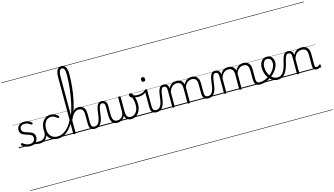

<svg xmlns="http://www.w3.org/2000/svg" viewBox="-221 -2304 7111 4088"><g transform="rotate(-15 3334.5 -259.5)"><path d="M319 -11Q356 -25 381 -29Q406 -33 426.5 -32Q447 -31 468 -31Q477 -31 481 -23.5Q485 -16 483.5 -7Q482 2 476.5 9.5Q471 17 462 17Q430 17 403.5 11.5Q377 6 352 3.5Q327 1 298 12ZM249 19Q203 19 167 7.5Q131 -4 105 -20.5Q79 -37 67 -50Q60 -58 61.5 -65.5Q63 -73 70 -83Q78 -91 85.5 -91.5Q93 -92 101 -85Q133 -59 170 -43Q207 -27 252 -27Q287 -27 312.5 -40.5Q338 -54 352 -78Q366 -102 366 -133Q366 -169 346 -188.5Q326 -208 295 -219Q264 -230 229.5 -240Q195 -250 163.5 -265Q132 -280 112 -307Q92 -334 92 -380Q92 -420 112 -451Q132 -482 169 -500.5Q206 -519 256 -519Q293 -519 324 -509.5Q355 -500 378.5 -485Q402 -470 417 -454Q424 -446 422 -439Q420 -432 413 -424Q407 -417 398.5 -417Q390 -417 382 -423Q350 -447 321 -460Q292 -473 253 -473Q201 -473 173.5 -449Q146 -425 146 -385Q146 -350 165.5 -330Q185 -310 216.5 -298.5Q248 -287 283.5 -277Q319 -267 350 -252Q381 -237 401 -210.5Q421 -184 421 -138Q421 -100 402.5 -63.5Q384 -27 346.5 -4Q309 19 249 19ZM0 928H527V938H0ZM0 -20H527V0H0ZM0 -505H527V-500H0ZM0 -1448H527V-1438H0Z M462 17Q451 17 445.5 9.5Q440 2 440.5 -7Q441 -16 448 -23.5Q455 -31 468 -31Q501 -31 527.5 -43Q554 -55 573 -76Q592 -97 602.5 -125Q613 -153 614 -186Q615 -198 624 -201.5Q633 -205 641.5 -201.5Q650 -198 649 -186Q648 -142 633.5 -104.5Q619 -67 594.5 -40Q570 -13 536 2Q502 17 462 17ZM527 928V938ZM527 -20V0ZM527 -505V-500ZM527 -1448V-1438Z M865 17Q747 17 679 -52Q611 -121 611 -243Q611 -303 626.5 -353.5Q642 -404 671 -441Q700 -478 741.5 -498.5Q783 -519 836 -519Q882 -519 926 -499Q970 -479 1001 -442Q1006 -435 1005.5 -428.5Q1005 -422 996 -413Q987 -404 979 -404Q971 -404 965 -410Q935 -437 906.5 -453.5Q878 -470 833 -470Q795 -470 764 -455Q733 -440 711.5 -410.5Q690 -381 678 -339.5Q666 -298 666 -245Q666 -179 690.5 -130.5Q715 -82 759.5 -56Q804 -30 866 -30Q876 -30 882 -23Q888 -16 888 -6.5Q888 3 882.5 10Q877 17 865 17ZM527 928H1062V938H527ZM527 -20H1062V0H527ZM527 -505H1062V-500H527ZM527 -1448H1062V-1438H527Z M865 17Q853 17 847 10Q841 3 841 -6.5Q841 -16 847 -23Q853 -30 866 -30Q929 -30 992 -64.5Q1055 -99 1109.5 -162Q1164 -225 1203 -310Q1209 -323 1218 -322Q1227 -321 1233 -311.5Q1239 -302 1233 -289Q1201 -217 1158.5 -160Q1116 -103 1068.5 -63.5Q1021 -24 969 -3.5Q917 17 865 17ZM1062 928V938ZM1062 -20V0ZM1062 -505V-500ZM1062 -1448V-1438Z M1676 17Q1640 17 1615.5 6.5Q1591 -4 1576.5 -24Q1562 -44 1556.5 -72.5Q1551 -101 1551 -137V-326Q1551 -374 1539.5 -406Q1528 -438 1504 -453.5Q1480 -469 1441 -469Q1409 -469 1382.5 -456Q1356 -443 1332.5 -417.5Q1309 -392 1287.5 -354.5Q1266 -317 1245 -268L1225 -284Q1246 -336 1269 -379Q1292 -422 1319 -453Q1346 -484 1378.5 -501.5Q1411 -519 1450 -519Q1496 -519 1530 -500Q1564 -481 1583.5 -440.5Q1603 -400 1603 -334V-137Q1603 -82 1619 -56.5Q1635 -31 1682 -31Q1691 -31 1696 -23.5Q1701 -16 1700.5 -7Q1700 2 1694 9.5Q1688 17 1676 17ZM1224 15Q1211 15 1205 10.5Q1199 6 1199 -4V-1242Q1199 -1350 1230.5 -1403.5Q1262 -1457 1327 -1457Q1367 -1457 1394 -1433.5Q1421 -1410 1434 -1363.5Q1447 -1317 1447 -1248Q1447 -1184 1443.5 -1113Q1440 -1042 1432.5 -969Q1425 -896 1413.5 -821.5Q1402 -747 1386.5 -675.5Q1371 -604 1351 -536.5Q1331 -469 1306.5 -410Q1282 -351 1252 -303V-4Q1252 6 1245 10.5Q1238 15 1224 15ZM1252 -391Q1272 -441 1290.5 -504.5Q1309 -568 1324.5 -640Q1340 -712 1352.5 -789.5Q1365 -867 1374 -945.5Q1383 -1024 1387.5 -1100.5Q1392 -1177 1392 -1247Q1392 -1301 1385 -1336.5Q1378 -1372 1363 -1389.5Q1348 -1407 1325 -1407Q1300 -1407 1284 -1389Q1268 -1371 1260 -1334Q1252 -1297 1252 -1240ZM1062 928H1738V938H1062ZM1062 -20H1738V0H1062ZM1062 -505H1738V-500H1062ZM1062 -1448H1738V-1438H1062Z M1673 17Q1664 17 1659.5 9.5Q1655 2 1655.5 -7Q1656 -16 1662 -23.5Q1668 -31 1679 -31Q1710 -31 1732.5 -45.5Q1755 -60 1772 -87.5Q1789 -115 1799.5 -155Q1810 -195 1816 -247Q1824 -318 1834.5 -369Q1845 -420 1860.5 -452Q1876 -484 1898.5 -499.5Q1921 -515 1954 -515Q1963 -515 1967.5 -508Q1972 -501 1971.5 -491.5Q1971 -482 1966 -474.5Q1961 -467 1952 -467Q1934 -467 1921 -455.5Q1908 -444 1898 -419Q1888 -394 1880.5 -354Q1873 -314 1866 -257Q1859 -186 1843.5 -134.5Q1828 -83 1804 -49Q1780 -15 1747.5 1Q1715 17 1673 17ZM1738 928H1838V938H1738ZM1738 -20H1838V0H1738ZM1738 -505H1838V-500H1738ZM1738 -1448H1838V-1438H1738Z M2170 18Q2134 18 2106 5.5Q2078 -7 2058.5 -32.5Q2039 -58 2029.5 -96Q2020 -134 2020 -184V-374Q2020 -424 2003 -445.5Q1986 -467 1952 -467Q1941 -467 1935 -474.5Q1929 -482 1929.5 -491.5Q1930 -501 1936 -508Q1942 -515 1954 -515Q1983 -515 2005 -506.5Q2027 -498 2042 -480Q2057 -462 2064.5 -435Q2072 -408 2072 -370V-189Q2072 -138 2082.5 -102Q2093 -66 2117 -48Q2141 -30 2180 -30Q2205 -30 2230 -39Q2255 -48 2276.5 -68.5Q2298 -89 2310.5 -122.5Q2323 -156 2323 -205V-496Q2323 -506 2329.5 -510.5Q2336 -515 2350 -515Q2364 -515 2370 -510.5Q2376 -506 2376 -496V-204Q2376 -158 2380.5 -125.5Q2385 -93 2397 -72Q2409 -51 2429.5 -40.5Q2450 -30 2480 -30Q2506 -30 2529.5 -39.5Q2553 -49 2573.5 -67Q2594 -85 2609.5 -111.5Q2625 -138 2633.5 -172Q2642 -206 2642 -247Q2642 -304 2633.5 -345Q2625 -386 2613 -417Q2584 -430 2570.5 -447Q2557 -464 2557 -483Q2557 -496 2565 -507.5Q2573 -519 2591 -519Q2614 -519 2633 -493Q2652 -467 2666 -425.5Q2680 -384 2687.5 -338.5Q2695 -293 2695 -255Q2695 -213 2686 -172.5Q2677 -132 2659 -97.5Q2641 -63 2614.5 -37Q2588 -11 2553 4Q2518 19 2473 19Q2439 19 2412 7Q2385 -5 2366 -29Q2347 -53 2336 -90Q2322 -55 2296.5 -31Q2271 -7 2238.5 5.5Q2206 18 2170 18ZM1838 928H2776V938H1838ZM1838 -20H2776V0H1838ZM1838 -505H2776V-500H1838ZM1838 -1448H2776V-1438H1838Z M2746 -400Q2712 -400 2681 -408Q2650 -416 2619 -432Q2611 -436 2610 -443Q2609 -450 2612 -456.5Q2615 -463 2621 -466.5Q2627 -470 2633 -467Q2655 -454 2683 -448Q2711 -442 2742 -442Q2774 -442 2806.5 -449Q2839 -456 2867 -470Q2895 -484 2914 -504Q2922 -513 2931.5 -509.5Q2941 -506 2945 -497.5Q2949 -489 2940 -479Q2902 -440 2851.5 -420Q2801 -400 2746 -400ZM2776 928V938ZM2776 -20V0ZM2776 -505V-500ZM2776 -1448V-1438Z M3038 17Q3000 17 2974.5 6.5Q2949 -4 2934.5 -24Q2920 -44 2914 -72.5Q2908 -101 2908 -137V-496Q2908 -506 2914 -510.5Q2920 -515 2933 -515Q2947 -515 2953.5 -510.5Q2960 -506 2960 -496V-137Q2960 -82 2976.5 -56.5Q2993 -31 3044 -31Q3053 -31 3057.5 -23.5Q3062 -16 3061.5 -7Q3061 2 3055.5 9.5Q3050 17 3038 17ZM2934 -683Q2912 -683 2901 -695.5Q2890 -708 2890 -732Q2890 -757 2901 -769.5Q2912 -782 2934 -782Q2955 -782 2966 -769.5Q2977 -757 2977 -732Q2978 -707 2966.5 -695Q2955 -683 2934 -683ZM2776 928H3101V938H2776ZM2776 -20H3101V0H2776ZM2776 -505H3101V-500H2776ZM2776 -1448H3101V-1438H2776Z M3036 17Q3027 17 3022.5 9.5Q3018 2 3018.5 -7Q3019 -16 3025 -23.5Q3031 -31 3042 -31Q3073 -31 3095.5 -45.5Q3118 -60 3135 -87.5Q3152 -115 3162.5 -155Q3173 -195 3179 -247Q3187 -318 3197.5 -369Q3208 -420 3223.5 -452Q3239 -484 3261.5 -499.5Q3284 -515 3317 -515Q3326 -515 3330.5 -508Q3335 -501 3334.5 -491.5Q3334 -482 3329 -474.5Q3324 -467 3315 -467Q3297 -467 3284 -455.5Q3271 -444 3261 -419Q3251 -394 3243.5 -354Q3236 -314 3229 -257Q3222 -186 3206.5 -134.5Q3191 -83 3167 -49Q3143 -15 3110.5 1Q3078 17 3036 17ZM3101 928H3201V938H3101ZM3101 -20H3201V0H3101ZM3101 -505H3201V-500H3101ZM3101 -1448H3201V-1438H3101Z M3408 15Q3395 15 3389 10.5Q3383 6 3383 -4V-374Q3383 -424 3366 -445.5Q3349 -467 3315 -467Q3304 -467 3298 -474.5Q3292 -482 3292.5 -491.5Q3293 -501 3299 -508Q3305 -515 3317 -515Q3345 -515 3366 -507Q3387 -499 3401 -484Q3415 -469 3423 -449Q3431 -429 3433 -405V-402Q3449 -438 3470.5 -460.5Q3492 -483 3515.5 -496Q3539 -509 3563.5 -514Q3588 -519 3610 -519Q3655 -519 3691.5 -500Q3728 -481 3749.5 -440.5Q3771 -400 3771 -334V-4Q3771 6 3764.5 10.5Q3758 15 3744 15Q3730 15 3724 10.5Q3718 6 3718 -4V-326Q3718 -371 3706.5 -403Q3695 -435 3669.5 -452Q3644 -469 3602 -469Q3578 -469 3553 -461Q3528 -453 3505.5 -435.5Q3483 -418 3465 -388.5Q3447 -359 3435 -316V-4Q3435 6 3428.5 10.5Q3422 15 3408 15ZM4178 17Q4141 17 4116.5 6.5Q4092 -4 4077.5 -24Q4063 -44 4057 -72.5Q4051 -101 4051 -137V-326Q4051 -371 4039.5 -403Q4028 -435 4003 -452Q3978 -469 3937 -469Q3910 -469 3883 -460Q3856 -451 3832 -431Q3808 -411 3789.5 -377Q3771 -343 3760 -292H3736Q3743 -355 3763 -398Q3783 -441 3812 -468Q3841 -495 3875.5 -507Q3910 -519 3945 -519Q3990 -519 4025.5 -500Q4061 -481 4082.5 -440.5Q4104 -400 4104 -334V-137Q4104 -82 4120 -56.5Q4136 -31 4184 -31Q4193 -31 4197.5 -23.5Q4202 -16 4201.5 -7Q4201 2 4195 9.5Q4189 17 4178 17ZM3201 928H4240V938H3201ZM3201 -20H4240V0H3201ZM3201 -505H4240V-500H3201ZM3201 -1448H4240V-1438H3201Z M4175 17Q4166 17 4161.5 9.5Q4157 2 4157.5 -7Q4158 -16 4164 -23.5Q4170 -31 4181 -31Q4212 -31 4234.5 -45.5Q4257 -60 4274 -87.5Q4291 -115 4301.5 -155Q4312 -195 4318 -247Q4326 -318 4336.5 -369Q4347 -420 4362.5 -452Q4378 -484 4400.5 -499.5Q4423 -515 4456 -515Q4465 -515 4469.5 -508Q4474 -501 4473.5 -491.5Q4473 -482 4468 -474.5Q4463 -467 4454 -467Q4436 -467 4423 -455.5Q4410 -444 4400 -419Q4390 -394 4382.5 -354Q4375 -314 4368 -257Q4361 -186 4345.5 -134.5Q4330 -83 4306 -49Q4282 -15 4249.5 1Q4217 17 4175 17ZM4240 928H4340V938H4240ZM4240 -20H4340V0H4240ZM4240 -505H4340V-500H4240ZM4240 -1448H4340V-1438H4240Z M4547 15Q4534 15 4528 10.5Q4522 6 4522 -4V-374Q4522 -424 4505 -445.5Q4488 -467 4454 -467Q4443 -467 4437 -474.5Q4431 -482 4431.5 -491.5Q4432 -501 4438 -508Q4444 -515 4456 -515Q4484 -515 4505 -507Q4526 -499 4540 -484Q4554 -469 4562 -449Q4570 -429 4572 -405V-402Q4588 -438 4609.5 -460.5Q4631 -483 4654.5 -496Q4678 -509 4702.5 -514Q4727 -519 4749 -519Q4794 -519 4830.5 -500Q4867 -481 4888.5 -440.5Q4910 -400 4910 -334V-4Q4910 6 4903.5 10.5Q4897 15 4883 15Q4869 15 4863 10.5Q4857 6 4857 -4V-326Q4857 -371 4845.5 -403Q4834 -435 4808.5 -452Q4783 -469 4741 -469Q4717 -469 4692 -461Q4667 -453 4644.5 -435.5Q4622 -418 4604 -388.5Q4586 -359 4574 -316V-4Q4574 6 4567.5 10.5Q4561 15 4547 15ZM5317 17Q5280 17 5255.5 6.5Q5231 -4 5216.5 -24Q5202 -44 5196 -72.5Q5190 -101 5190 -137V-326Q5190 -371 5178.5 -403Q5167 -435 5142 -452Q5117 -469 5076 -469Q5049 -469 5022 -460Q4995 -451 4971 -431Q4947 -411 4928.5 -377Q4910 -343 4899 -292H4875Q4882 -355 4902 -398Q4922 -441 4951 -468Q4980 -495 5014.5 -507Q5049 -519 5084 -519Q5129 -519 5164.5 -500Q5200 -481 5221.5 -440.5Q5243 -400 5243 -334V-137Q5243 -82 5259 -56.5Q5275 -31 5323 -31Q5332 -31 5336.5 -23.5Q5341 -16 5340.5 -7Q5340 2 5334 9.5Q5328 17 5317 17ZM4340 928H5379V938H4340ZM4340 -20H5379V0H4340ZM4340 -505H5379V-500H4340ZM4340 -1448H5379V-1438H4340Z M5317 17Q5304 17 5298.5 9.5Q5293 2 5294.5 -7Q5296 -16 5303.5 -23.5Q5311 -31 5323 -31Q5379 -31 5433 -52Q5487 -73 5531 -105Q5539 -110 5545.5 -107Q5552 -104 5556.5 -96.5Q5561 -89 5561 -80.5Q5561 -72 5554 -67Q5520 -43 5480 -24Q5440 -5 5398.5 6Q5357 17 5317 17ZM5379 928V938ZM5379 -20V0ZM5379 -505V-500ZM5379 -1448V-1438Z M5534 -106Q5557 -122 5577.5 -140.5Q5598 -159 5615 -180Q5639 -207 5656 -236.5Q5673 -266 5682.5 -295.5Q5692 -325 5692 -355Q5692 -414 5666 -442Q5640 -470 5594 -470Q5584 -470 5578.5 -477.5Q5573 -485 5574 -494.5Q5575 -504 5581 -511.5Q5587 -519 5598 -519Q5651 -519 5684 -496.5Q5717 -474 5732 -437Q5747 -400 5747 -358Q5747 -324 5735.5 -288.5Q5724 -253 5703 -218.5Q5682 -184 5653 -152Q5634 -129 5610.5 -108Q5587 -87 5562 -69ZM5379 928H5823V938H5379ZM5379 -20H5823V0H5379ZM5379 -505H5823V-500H5379ZM5379 -1448H5823V-1438H5379Z M5710 17Q5664 17 5623.5 0Q5583 -17 5549 -48Q5515 -79 5490 -121.5Q5465 -164 5451.5 -214.5Q5438 -265 5438 -321Q5438 -364 5449.5 -400.5Q5461 -437 5483 -463.5Q5505 -490 5534 -504.5Q5563 -519 5598 -519Q5609 -519 5614 -511.5Q5619 -504 5618 -494.5Q5617 -485 5611 -477.5Q5605 -470 5594 -470Q5577 -470 5561.5 -463Q5546 -456 5533.5 -443Q5521 -430 5512 -412Q5503 -394 5498 -371.5Q5493 -349 5493 -323Q5493 -257 5511.5 -203.5Q5530 -150 5561 -111.5Q5592 -73 5631 -52.5Q5670 -32 5712 -32Q5751 -32 5783 -49Q5815 -66 5839.5 -101Q5864 -136 5883.5 -188.5Q5903 -241 5918 -311Q5931 -367 5944 -406Q5957 -445 5973.5 -469Q5990 -493 6012 -504Q6034 -515 6064 -515Q6075 -515 6080 -508Q6085 -501 6084.5 -491.5Q6084 -482 6078 -474.5Q6072 -467 6061 -467Q6046 -467 6033.5 -459Q6021 -451 6010 -433.5Q5999 -416 5989 -387.5Q5979 -359 5970 -317Q5952 -237 5929 -174.5Q5906 -112 5875 -69.5Q5844 -27 5803.5 -5Q5763 17 5710 17ZM5823 928H5948V938H5823ZM5823 -20H5948V0H5823ZM5823 -505H5948V-500H5823ZM5823 -1448H5948V-1438H5823Z M6155 15Q6142 15 6136 10.5Q6130 6 6130 -4V-374Q6130 -424 6113 -445.5Q6096 -467 6062 -467Q6052 -467 6047.5 -474.5Q6043 -482 6043 -491.5Q6043 -501 6048.5 -508Q6054 -515 6064 -515Q6092 -515 6112.5 -507Q6133 -499 6147.5 -484.5Q6162 -470 6170 -450Q6178 -430 6180 -405V-401Q6196 -435 6217 -457.5Q6238 -480 6263 -493.5Q6288 -507 6314.5 -513Q6341 -519 6367 -519Q6415 -519 6452.5 -500Q6490 -481 6512 -440.5Q6534 -400 6534 -334V-94Q6534 -74 6538 -60Q6542 -46 6551.5 -38.5Q6561 -31 6576 -31Q6586 -31 6596 -34Q6606 -37 6616 -44.5Q6626 -52 6636 -62Q6642 -68 6648.5 -67.5Q6655 -67 6662 -60Q6668 -54 6669 -47.5Q6670 -41 6665 -34Q6654 -19 6637.5 -7Q6621 5 6603 11Q6585 17 6565 17Q6545 17 6529 10.5Q6513 4 6502 -8Q6491 -20 6485.5 -38.5Q6480 -57 6480 -82V-326Q6480 -371 6468 -403Q6456 -435 6429.5 -452Q6403 -469 6360 -469Q6333 -469 6305.5 -461Q6278 -453 6254.5 -435Q6231 -417 6212.5 -387.5Q6194 -358 6182 -314V-4Q6182 6 6175.5 10.5Q6169 15 6155 15ZM5948 928H6669V938H5948ZM5948 -20H6669V0H5948ZM5948 -505H6669V-500H5948ZM5948 -1448H6669V-1438H5948Z"/></g></svg>

Font: Playwrite ID Guides
Style: Regular
Weight: 400
Designer: Veronika Burian, José Scaglione
Foundry: TypeTogether
Version: Version 1.003